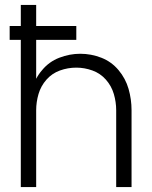

<svg xmlns="http://www.w3.org/2000/svg" viewBox="-20 -755 615 775"><path d="M64 0V-594H19V-650H64V-735H126V-650H288V-594H126V-437Q136 -456 150 -472Q178 -506 219.5 -522Q261 -538 304 -538Q348 -538 389 -522Q430 -506 458.5 -472Q487 -438 499 -396Q511 -354 511 -310V0H449V-310Q449 -343 439.5 -375.5Q430 -408 407.5 -433.5Q385 -459 353 -470.5Q321 -482 288 -482Q254 -482 222 -470.5Q190 -459 167.5 -433.5Q145 -408 135.5 -375.5Q126 -343 126 -310V0Z"/></svg>

Font: Jozsika Light
Style: Regular
Weight: 300
Monospace: yes
Designer: Belleve Invis
Foundry: Belleve Invis
Version: 2.1.0